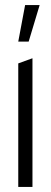

<svg xmlns="http://www.w3.org/2000/svg" viewBox="-20 -737 200 757"><path d="M52 0V-487L107 -507H108V0ZM52 -573 79 -717H136V-716L93 -573Z"/></svg>

Font: Foldit Light
Style: Regular
Weight: 300
Version: Version 1.003